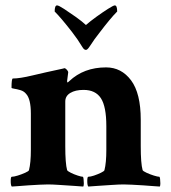

<svg xmlns="http://www.w3.org/2000/svg" viewBox="-20 -684 631 708"><path d="M23.4 3.9Q19.5 0 19.5 -16.6Q19.5 -32.2 23.4 -32.2Q31.2 -32.2 45.4 -36.6Q59.6 -41 72.8 -46.9Q85.9 -52.7 86.9 -56.6Q93.8 -84 93.8 -130.9V-264.6Q93.8 -319.3 76.2 -337.9Q68.4 -347.7 55.2 -351.6Q42 -355.5 32.2 -356.9Q22.5 -358.4 22.5 -360.4Q22.5 -394.5 27.3 -394.5Q52.7 -394.5 99.6 -405.8Q146.5 -417 206.1 -429.7L210.9 -430.7Q211.9 -431.6 214.8 -431.6L216.8 -432.6Q221.7 -432.6 227.1 -426.3Q232.4 -419.9 231.4 -416L227.5 -385.7Q227.5 -380.9 228.5 -379.9Q230.5 -379.9 235.4 -384.8Q289.1 -435.5 371.1 -435.5Q427.7 -435.5 463.4 -387.7Q499 -339.8 499 -242.2V-145.5Q499 -81.1 505.9 -56.6Q507.8 -52.7 520.5 -46.9Q533.2 -41 547.4 -36.6Q561.5 -32.2 567.4 -32.2Q569.3 -32.2 570.3 -24.4Q571.3 -16.6 571.3 -7.8Q571.3 1 569.3 3.9Q563.5 3.9 546.9 2.4Q530.3 1 508.3 -0.5Q486.3 -2 466.8 -2.9Q447.3 -3.9 435.5 -3.9Q419.9 -3.9 392.1 -2Q364.3 0 338.9 1.5Q313.5 2.9 305.7 3.9Q301.8 0 301.8 -16.6Q301.8 -32.2 305.7 -32.2Q313.5 -32.2 326.7 -36.6Q339.8 -41 352.1 -46.9Q364.3 -52.7 365.2 -56.6Q372.1 -84 372.1 -130.9V-218.8Q372.1 -291 352.1 -321.8Q332 -352.5 288.1 -352.5Q257.8 -352.5 239.3 -341.3Q220.7 -330.1 220.7 -309.6V-145.5Q220.7 -81.1 227.5 -56.6Q229.5 -52.7 241.2 -46.9Q252.9 -41 266.6 -36.6Q280.3 -32.2 285.2 -32.2Q287.1 -32.2 288.1 -24.4Q289.1 -16.6 289.1 -7.8Q289.1 1 287.1 3.9Q279.3 2.9 253.9 1.5Q228.5 0 200.7 -2Q172.9 -3.9 157.2 -3.9Q145.5 -3.9 125.5 -2.9Q105.5 -2 84 -0.5Q62.5 1 45.9 2.4Q29.3 3.9 23.4 3.9ZM296.9 -500Q290 -500 284.2 -509.8Q266.6 -539.1 246.1 -565.4Q205.1 -618.2 181.6 -641.6Q181.6 -664.1 190.4 -664.1Q196.3 -664.1 215.8 -651.4Q235.4 -638.7 258.8 -622.1Q282.2 -605.5 296.9 -591.8Q312.5 -605.5 335.4 -622.1Q358.4 -638.7 378.4 -651.4Q398.4 -664.1 403.3 -664.1Q412.1 -664.1 412.1 -641.6Q399.4 -628.9 382.8 -608.9Q366.2 -588.9 344.7 -560.5Q339.8 -553.7 334 -546.4Q328.1 -539.1 323.2 -531.2L308.6 -509.8Q301.8 -500 296.9 -500Z"/></svg>

Font: Crimson Text Bold
Style: Bold
Weight: 700
Designer: Sebastian Kosch
Foundry: Sebastian Kosch
Version: Version 1.10 July 1, 2025